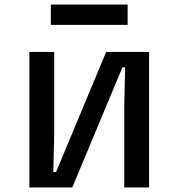

<svg xmlns="http://www.w3.org/2000/svg" viewBox="-20 -830 790 850"><path d="M110 -600H220V-240L216 -68H228L450 -600H640V0H530V-360L534 -532H522L300 0H110ZM205 -810H545V-720H205Z"/></svg>

Font: Martian Mono VF sWd Rg
Style: Regular
Weight: 400
Width: 6
Monospace: yes
Designer: Roman Shamin
Foundry: Evil Martians
Version: Version 1.100